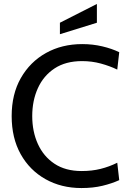

<svg xmlns="http://www.w3.org/2000/svg" viewBox="-20 -937 656 971"><path d="M392 14Q290 14 210 -31Q130 -76 84.5 -157.5Q39 -239 39 -350Q39 -461 85.5 -542.5Q132 -624 212.5 -669Q293 -714 396 -714Q449 -714 497.5 -702.5Q546 -691 583 -673L573 -585Q536 -603 490.5 -615.5Q445 -628 395 -628Q312 -628 256 -591Q200 -554 171.5 -491Q143 -428 143 -350Q143 -272 171.5 -209Q200 -146 255.5 -109Q311 -72 393 -72Q445 -72 489 -83Q533 -94 573 -114L583 -26Q546 -9 498.5 2.5Q451 14 392 14ZM283 -764V-822L470 -917V-822Z"/></svg>

Font: Cabin VF Beta
Style: Regular
Weight: 400
Designer: Pablo Impallari
Foundry: Pablo Impallari. http://www.impallari.com Igino Marini. http://www.ikern.com
Version: Version 2.200